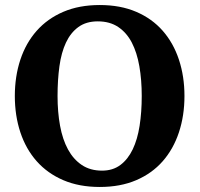

<svg xmlns="http://www.w3.org/2000/svg" viewBox="-20 -732 794 764"><path d="M39 -350Q39 -428 61 -494.5Q83 -561 126 -609.5Q169 -658 232 -685Q295 -712 377 -712Q459 -712 522 -685Q585 -658 627.5 -609.5Q670 -561 692 -494.5Q714 -428 714 -350Q714 -272 692 -205.5Q670 -139 627.5 -90.5Q585 -42 522 -15Q459 12 377 12Q295 12 232 -15Q169 -42 126 -90.5Q83 -139 61 -205.5Q39 -272 39 -350ZM209 -350Q209 -286 219 -231.5Q229 -177 250.5 -137.5Q272 -98 305.5 -75.5Q339 -53 386 -53Q429 -53 459 -75.5Q489 -98 508 -137.5Q527 -177 535.5 -231.5Q544 -286 544 -350Q544 -414 534.5 -468.5Q525 -523 504.5 -562.5Q484 -602 450.5 -624.5Q417 -647 369 -647Q323 -647 292 -624.5Q261 -602 242.5 -562.5Q224 -523 216.5 -468.5Q209 -414 209 -350Z"/></svg>

Font: PT Serif
Style: Bold
Weight: 700
Designer: A.Korolkova, O.Umpeleva, V.Yefimov
Foundry: ParaType Ltd
Version: Version 1.000W OFL; ttfautohint (v1.6)